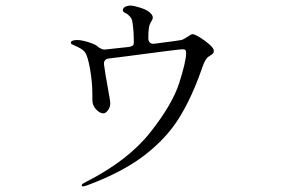

<svg xmlns="http://www.w3.org/2000/svg" viewBox="-20 -598 1040 686"><path d="M744 -417Q744 -410 740.5 -406.5Q737 -403 729.5 -398.5Q722 -394 719 -390Q713 -382 709 -373Q705 -364 700 -349Q664 -247 619 -175Q574 -103 496 -43Q418 17 292 64Q280 68 277 68Q272 68 272 64Q272 61 276.5 58Q281 55 287 52Q437 -24 516.5 -124.5Q596 -225 620.5 -302Q645 -379 645 -408Q645 -416 642.5 -419Q640 -422 633 -422Q620 -422 425 -396L369 -389Q359 -388 354.5 -381.5Q350 -375 352 -365L358 -325Q360 -315 361.5 -306Q363 -297 364 -291Q374 -238 374 -228Q374 -216 366 -204.5Q358 -193 349 -193Q337 -193 323.5 -207Q310 -221 310 -241V-261Q310 -304 302 -350Q294 -396 284 -411Q276 -423 245 -436Q240 -438 236.5 -440Q233 -442 233 -445Q233 -455 257 -455Q271 -455 297 -447Q323 -439 331 -430Q345 -420 355 -421L438 -430Q458 -432 458 -444V-456Q458 -484 455 -506Q453 -526 449 -532.5Q445 -539 437 -546Q432 -550 428 -551.5Q424 -553 421.5 -555.5Q419 -558 419 -562Q419 -569 427 -573.5Q435 -578 447 -578Q457 -578 479.5 -571Q502 -564 512 -556Q526 -545 526 -535Q526 -529 517 -515Q510 -503 510 -464V-461Q510 -451 516 -445.5Q522 -440 533 -442Q619 -453 628 -455Q638 -458 650.5 -467Q663 -476 668 -476Q675 -476 694 -464.5Q713 -453 728.5 -439Q744 -425 744 -417Z"/></svg>

Font: Shippori Mincho B1
Style: Regular
Weight: 400
Designer: FONTDASU
Foundry: FONTDASU / Google Inc. / but / Adobe
Version: Version 3.110; ttfautohint (v1.8.3)